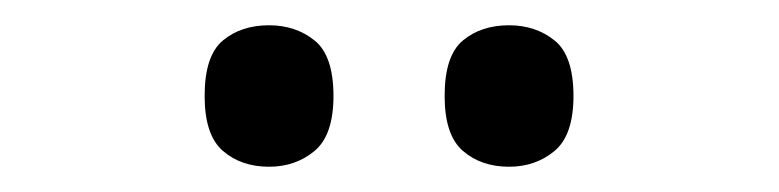

<svg xmlns="http://www.w3.org/2000/svg" viewBox="-20 -764 617 152"><path d="M383 -632Q361 -632 346.5 -644.5Q332 -657 332 -688Q332 -720 346.5 -732Q361 -744 383 -744Q404 -744 419 -732Q434 -720 434 -688Q434 -657 419 -644.5Q404 -632 383 -632ZM193 -632Q171 -632 156.5 -644.5Q142 -657 142 -688Q142 -720 156.5 -732Q171 -744 193 -744Q214 -744 229 -732Q244 -720 244 -688Q244 -657 229 -644.5Q214 -632 193 -632Z"/></svg>

Font: Noto Serif Tamil
Style: Regular
Weight: 400
Designer: Indian Type Foundry, Tom Grace, and the Monotype Design Team
Foundry: Monotype Imaging Inc.
Version: Version 2.003